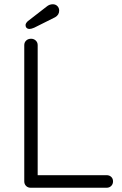

<svg xmlns="http://www.w3.org/2000/svg" viewBox="-20 -882 572 902"><path d="M511 -30Q511 -17 502.5 -8.5Q494 0 481 0H124Q111 0 102.5 -8.5Q94 -17 94 -30V-670Q94 -683 103 -691.5Q112 -700 126 -700Q139 -700 148 -691.5Q157 -683 157 -670V-59H481Q494 -59 502.5 -51Q511 -43 511 -30ZM100 -764Q100 -772 110 -782L199 -851Q212 -862 228 -862Q241 -862 249.5 -853.5Q258 -845 258 -832Q258 -812 239 -801L141 -752Q127 -746 119 -746Q110 -746 105 -751Q100 -756 100 -764Z"/></svg>

Font: Quicksand
Style: Regular
Weight: 400
Designer: Andrew Paglinawan
Foundry: Andrew Paglinawan
Version: Version 3.000